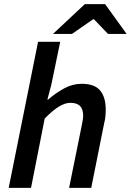

<svg xmlns="http://www.w3.org/2000/svg" viewBox="-20 -908 632 928"><path d="M22 0 164 -706H271L228 -498L209 -427H213Q250 -459 290.5 -481Q331 -503 375 -503Q437 -503 464 -470.5Q491 -438 491 -379Q491 -362 489.5 -345.5Q488 -329 483 -310L421 0H314L374 -296Q377 -314 379.5 -325.5Q382 -337 382 -348Q382 -380 367 -395.5Q352 -411 320 -411Q295 -411 265 -393Q235 -375 196 -335L130 0ZM236 -744 390 -888H488L592 -744H502L434 -815H430L328 -744Z"/></svg>

Font: Source Sans 3 ExtraLight SemiBold
Style: Italic
Weight: 600
Italic angle: -11°
Version: Version 3.052;hotconv 1.1.0;makeotfexe 2.6.0